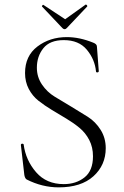

<svg xmlns="http://www.w3.org/2000/svg" viewBox="-20 -796 534 828"><path d="M249 -675 161 -768Q160 -769 162.5 -772.5Q165 -776 167 -775L261 -713L349 -776Q350 -777 352.5 -775.5Q355 -774 356 -771.5Q357 -769 356 -768L268 -675Q259 -665 249 -675ZM139 -504Q139 -464 161 -431.5Q183 -399 216 -379Q249 -359 287.5 -336Q326 -313 359 -292Q392 -271 414 -236Q436 -201 436 -157Q436 -84 383 -36Q330 12 233 12Q162 12 95 -22Q88 -26 85 -41L70 -171Q70 -174 72.5 -175.5Q75 -177 78.5 -176Q82 -175 82 -173Q91 -105 135.5 -53.5Q180 -2 255 -2Q308 -2 344.5 -31Q381 -60 381 -122Q381 -161 365 -192Q349 -223 323 -244.5Q297 -266 266 -284.5Q235 -303 203.5 -322Q172 -341 146 -361.5Q120 -382 104 -412.5Q88 -443 88 -481Q88 -555 141.5 -595.5Q195 -636 268 -636Q323 -636 382 -612Q398 -606 398 -595L406 -489Q406 -486 403 -484.5Q400 -483 397 -484Q394 -485 394 -488Q389 -540 354.5 -581.5Q320 -623 255 -623Q195 -623 167 -588Q139 -553 139 -504Z"/></svg>

Font: Cormorant Upright Light
Style: Regular
Weight: 300
Designer: Christian Thalmann (Catharsis Fonts)
Foundry: Catharsis Fonts
Version: Version 3.302;PS 003.302;hotconv 1.0.88;makeotf.lib2.5.64775